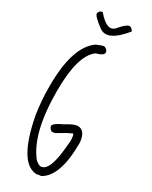

<svg xmlns="http://www.w3.org/2000/svg" viewBox="-285 -1187 993 1257"><g transform="rotate(30 211.0 -558.5)"><path d="M211.9 -933.6Q239.3 -922.9 239.3 -902.3Q239.3 -879.9 183.6 -865.2Q87.9 -795.9 87.9 -527.3Q87.9 -204.1 202.1 -65.4Q228.5 -43.9 241.2 -43.9Q309.6 -43.9 325.2 -248L329.1 -291Q326.2 -336.9 318.4 -336.9Q284.2 -323.2 214.8 -280.3L196.3 -277.3Q179.7 -277.3 168 -305.7Q168 -329.1 235.4 -358.4Q293 -395.5 322.3 -395.5Q377.9 -395.5 386.7 -308.6V-302.7Q386.7 -52.7 278.3 7.8Q249 9.8 249 13.7Q107.4 13.7 44.9 -324.2Q30.3 -425.8 30.3 -512.7V-533.2Q30.3 -828.1 155.3 -915Q198.2 -933.6 211.9 -933.6ZM317.4 -1107.4Q205.1 -968.8 132.3 -1022.5Q59.6 -1076.2 59.6 -1096.7Q67.4 -1122.1 86.9 -1122.1H89.8Q173.8 -1022.5 219.7 -1076.7Q265.6 -1130.9 286.1 -1130.9H290Q303.7 -1130.9 317.4 -1107.4Z"/></g></svg>

Font: Sue Ellen Francisco
Style: Regular
Weight: 400
Designer: Kimberly Geswein
Foundry: Kimberly Geswein
Version: Version 1.002 2007